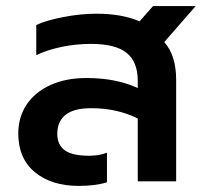

<svg xmlns="http://www.w3.org/2000/svg" viewBox="-20 -595 682 630"><path d="M40 -157Q40 -211 67.5 -252Q95 -293 145.5 -316Q196 -339 264 -339Q361 -339 432 -306V-330Q432 -392 395.5 -421.5Q359 -451 278 -451Q229 -451 181.5 -441Q134 -431 99 -414V-513Q131 -528 187.5 -539Q244 -550 298 -550Q379 -550 438 -525L482 -575H622L519 -457Q558 -413 558 -333V0H432V-206Q365 -240 279 -240Q223 -240 195.5 -218.5Q168 -197 168 -156Q168 -119 193 -101.5Q218 -84 272 -84Q306 -84 331 -94V3Q294 15 238 15Q149 15 94.5 -30Q40 -75 40 -157Z"/></svg>

Font: Prompt Medium
Style: Regular
Weight: 500
Designer: Katatrad Team
Foundry: CadsonDemak
Version: Version 1.001